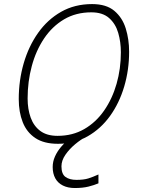

<svg xmlns="http://www.w3.org/2000/svg" viewBox="-20 -680 717 942"><path d="M463 176V219.5Q442 228.5 414 235.5Q386 242.5 347 242.5Q313 242.5 288.5 230.2Q264 218 251.2 194.8Q238.5 171.5 238.5 139.5Q238.5 112.5 249.8 87.5Q261 62.5 280 40.2Q299 18 322.5 -0.2Q346 -18.5 370 -31.5L402.5 -9Q377 4 348.8 27.5Q320.5 51 301 79.2Q281.5 107.5 281.5 136Q281.5 174 301.5 188.2Q321.5 202.5 355 202.5Q390.5 202.5 413 195.5Q435.5 188.5 463 176ZM264.5 25.5Q195.5 25.5 153.2 -2.8Q111 -31 91.5 -80.5Q72 -130 72 -194Q72 -285.5 96.2 -369.2Q120.5 -453 166.8 -518.5Q213 -584 279.8 -622Q346.5 -660 432 -660Q501.5 -660 541 -626.8Q580.5 -593.5 597 -540.2Q613.5 -487 613.5 -426Q613.5 -337 589.5 -255.8Q565.5 -174.5 520 -111.2Q474.5 -48 410 -11.2Q345.5 25.5 264.5 25.5ZM262.5 -13.5Q336 -13.5 393.5 -46.8Q451 -80 491 -137.8Q531 -195.5 552 -269Q573 -342.5 573 -423.5Q573 -474 560 -518.8Q547 -563.5 515.2 -591.5Q483.5 -619.5 428 -619.5Q352.5 -619.5 294.2 -585Q236 -550.5 196 -490.8Q156 -431 135.8 -355.2Q115.5 -279.5 115.5 -197Q115.5 -144.5 130.5 -103Q145.5 -61.5 177.8 -37.5Q210 -13.5 262.5 -13.5Z"/></svg>

Font: Grandstander Thin
Style: Italic
Weight: 100
Italic angle: -15°
Designer: Tyler Finck
Foundry: Etcetera Type Co
Version: Version 1.200